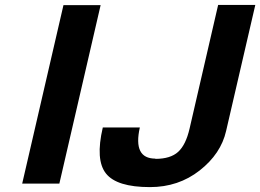

<svg xmlns="http://www.w3.org/2000/svg" viewBox="-20 -743 1053 777"><path d="M608.9 -101.1V-100.1Q669.9 -100.1 700.9 -128.4Q731.9 -156.7 747.1 -222.2L862.8 -723.1H1013.2L895 -212.9Q874 -120.6 788.1 -53.2Q702.1 14.2 586.9 14.2Q452.6 14.2 408.9 -40.8Q365.2 -95.7 396 -227.1H545.9Q517.6 -101.1 608.9 -101.1ZM220.2 0H69.8L236.8 -722.2H387.2Z"/></svg>

Font: Perun
Style: Bold Italic
Weight: 700
Italic angle: -12°
Foundry: Copyright (c) Stefan Peev, Context Ltd, 2016
Version: Version 001.000